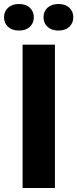

<svg xmlns="http://www.w3.org/2000/svg" viewBox="-59 -934 384 954"><path d="M213.9 0H53.2V-711.9H213.9ZM35.2 -782.2Q1 -782.2 -19 -800.8Q-39.1 -819.3 -39.1 -848.1Q-39.1 -877 -19 -895.5Q1 -914.1 35.2 -914.1Q69.8 -914.1 89.4 -895.5Q108.9 -877 108.9 -848.1Q108.9 -819.3 89.4 -800.8Q69.8 -782.2 35.2 -782.2ZM231 -782.2Q196.8 -782.2 177 -800.8Q157.2 -819.3 157.2 -848.1Q157.2 -877 177 -895.5Q196.8 -914.1 231 -914.1Q265.6 -914.1 285.4 -895.5Q305.2 -877 305.2 -848.1Q305.2 -819.3 285.4 -800.8Q265.6 -782.2 231 -782.2Z"/></svg>

Font: Creato Display ExtraBold
Style: Regular
Weight: 800
Version: Version 1.000